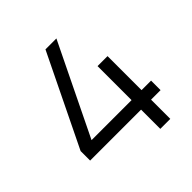

<svg xmlns="http://www.w3.org/2000/svg" viewBox="-192 -863 1006 1006"><g transform="rotate(-45 311.0 -360.0)"><path d="M427.5 0V-142.5H50V-213L296.5 -720H377.5L131 -213H427.5V-465H501.5V-213H572V-142.5H501.5V0Z"/></g></svg>

Font: Vela Sans
Style: Regular
Weight: 400
Designer: Principal design: Mikhail Sharanda - project Manrope.
Design modification: Ravid Balaliev
Foundry: Mikhail Sharanda
Version: Version 1.001;August 23, 2023;FontCreator 14.0.0.2901 64-bit